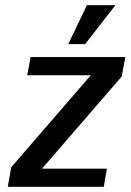

<svg xmlns="http://www.w3.org/2000/svg" viewBox="-20 -720 503 740"><path d="M380 0 392 -70H142L449 -425L463 -500H98L85 -430H330L23 -75L10 0ZM315 -700 243 -550H308L425 -700Z"/></svg>

Font: Scada
Style: Italic
Weight: 400
Designer: Jovanny Lemonad
Foundry: Jovanny Lemonad
Version: Version 3.005